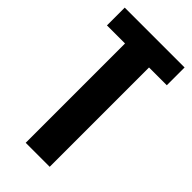

<svg xmlns="http://www.w3.org/2000/svg" viewBox="-251 -875 939 939"><g transform="rotate(45 219.0 -405.0)"><path d="M137 0V-687H12V-810H426V-687H303V0Z"/></g></svg>

Font: Oswald SemiBold
Style: Regular
Weight: 600
Designer: Vernon Adams
Foundry: Vernon Adams
Version: Version 4.100; ttfautohint (v1.8.1.43-b0c9)